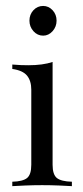

<svg xmlns="http://www.w3.org/2000/svg" viewBox="-20 -636 282 656"><path d="M22 0V-15.1Q58.1 -16.1 72.5 -27.8Q86.9 -39.6 86.9 -73.2V-329.6Q86.9 -359.9 72.3 -377.7Q57.6 -395.5 22 -400.4V-415.5Q37.6 -414.1 51 -413.6Q64.5 -413.1 76.7 -413.1Q126.5 -413.1 159.7 -424.3V-73.2Q159.7 -39.6 174.3 -27.8Q189 -16.1 225.6 -15.1V0Q210.9 -1 181.9 -2.2Q152.8 -3.4 124 -3.4Q95.2 -3.4 65.9 -2.2Q36.6 -1 22 0ZM127.4 -514.2Q107.9 -514.2 94.2 -529.5Q80.6 -544.9 80.6 -565.4Q80.6 -586.4 94.2 -601.1Q107.9 -615.7 127.4 -615.7Q146 -615.7 159.7 -601.1Q173.3 -586.4 173.3 -565.4Q173.3 -544.9 159.7 -529.5Q146 -514.2 127.4 -514.2Z"/></svg>

Font: Bacasime Antique
Style: Regular
Weight: 400
Designer: The DocRepair Project, Claus Eggers Sørensen
Foundry: Google
Version: Version 2.000